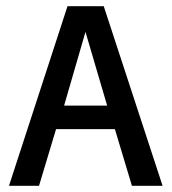

<svg xmlns="http://www.w3.org/2000/svg" viewBox="-20 -600 555 620"><path d="M9 0H106L161 -183H351L406 0H505L315 -580H198ZM187 -259 256 -497 326 -259Z"/></svg>

Font: Charger Sport
Style: BdNrw
Weight: 700
Designer: Jasper
Foundry: Cannot Into Space Fonts
Version: Version 1.1